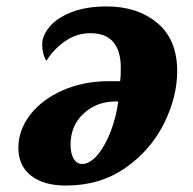

<svg xmlns="http://www.w3.org/2000/svg" viewBox="-20 -566 600 596"><path d="M37 -107Q37 -162 73.5 -209.5Q110 -257 174.5 -285.5Q239 -314 318 -314H353Q355 -326 355 -355Q355 -463 260 -463Q218 -463 182 -438Q146 -413 124 -377Q111 -398 111 -428Q111 -455 133.5 -482.5Q156 -510 201.5 -528Q247 -546 312 -546Q407 -546 468.5 -494.5Q530 -443 530 -345Q530 -265 489 -182.5Q448 -100 369.5 -45Q291 10 185 10Q115 10 76 -21Q37 -52 37 -107ZM347 -251H339Q280 -251 239.5 -213.5Q199 -176 199 -117Q199 -90 208.5 -73.5Q218 -57 235 -57Q259 -57 283 -85.5Q307 -114 324 -159Q341 -204 347 -251Z"/></svg>

Font: Noto Serif NarrowBlack
Style: Italic
Weight: 900
Width: 4
Italic angle: -12°
Designer: Monotype Design Team
Foundry: Monotype Imaging Inc.
Version: Version 1.001